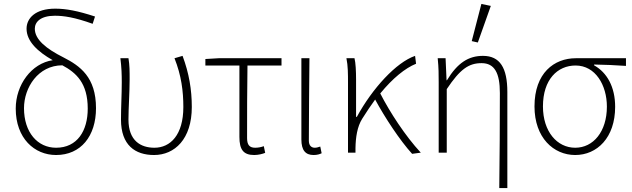

<svg xmlns="http://www.w3.org/2000/svg" viewBox="-20 -776 3214 976"><path d="M265 12C391 12 468 -84 468 -226C468 -384 387 -441 303 -484C215 -528 157 -575 157 -630C157 -665 187 -696 259 -696C304 -696 359 -688 451 -655L463 -692C375 -721 315 -732 261 -732C159 -732 115 -683 115 -630C115 -566 172 -513 248 -470C140 -454 60 -345 60 -224C60 -73 155 12 265 12ZM102 -226C102 -331 174 -444 297 -444C368 -406 426 -353 426 -224C426 -111 373 -25 265 -25C171 -25 102 -103 102 -226Z M763 12C868 12 955 -69 955 -232C955 -320 941 -404 908 -492L867 -480C902 -392 912 -312 912 -232C912 -90 846 -25 765 -25C696 -25 633 -60 633 -168C633 -225 639 -308 639 -372C639 -413 639 -446 633 -480H592C598 -431 599 -397 599 -358C599 -295 595 -232 595 -168C595 -38 667 12 763 12Z M1272 12C1294 12 1316 6 1328 1L1321 -33C1308 -28 1292 -25 1277 -25C1248 -25 1236 -40 1236 -74C1236 -196 1236 -319 1238 -443H1411V-480H1091L1024 -476V-443H1197V-80C1197 -16 1217 12 1272 12Z M1574 12C1592 12 1605 8 1615 3L1608 -31C1596 -27 1589 -25 1580 -25C1563 -25 1550 -36 1550 -61C1550 -199 1552 -338 1553 -480H1512V-67C1512 -12 1533 12 1574 12Z M1749 0H1787V-23C1788 -79 1796 -132 1821 -172C1843 -207 1865 -240 1887 -270C1936 -179 2013 -62 2075 6L2119 0C2040 -85 1961 -207 1913 -301C1976 -378 2040 -430 2095 -452L2090 -492C1994 -459 1873 -327 1794 -182H1790V-372C1790 -413 1788 -457 1782 -480H1741C1749 -442 1749 -397 1749 -358Z M2518 180H2559V-308C2559 -432 2521 -492 2435 -492C2362 -492 2306 -457 2252 -368H2250L2245 -480H2205C2210 -431 2210 -397 2210 -358V0H2251V-323C2319 -425 2363 -455 2428 -455C2494 -455 2521 -405 2521 -303C2521 -146 2520 19 2518 180ZM2409 -560 2475 -746 2427 -756 2378 -567Z M2904 12C3015 12 3107 -76 3107 -233C3107 -334 3066 -407 3000 -444V-448C3055 -447 3106 -445 3162 -441V-480H2907C2797 -480 2697 -405 2697 -235C2697 -76 2794 12 2904 12ZM2904 -25C2812 -25 2740 -107 2740 -235C2740 -372 2814 -443 2906 -443C3007 -443 3065 -343 3065 -234C3065 -107 2996 -25 2904 -25Z"/></svg>

Font: Source Sans Pro Light
Style: Regular
Weight: 300
Designer: Paul D. Hunt
Foundry: Adobe Systems Incorporated
Version: Version 3.006;hotconv 1.0.111;makeotfexe 2.5.65597